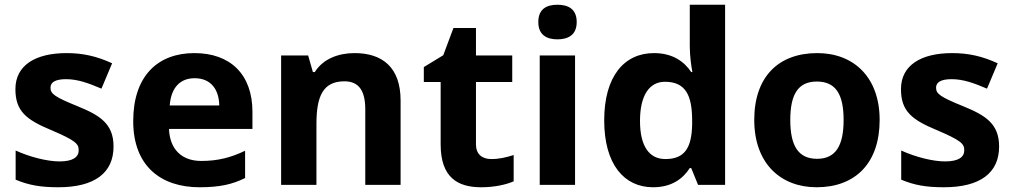

<svg xmlns="http://www.w3.org/2000/svg" viewBox="-20 -780 4273 810"><path d="M459 -162C459 -259 400 -294 307 -332C211 -371 193 -384 193 -410C193 -434 215 -446 259 -446C308 -446 354 -429 408 -406L453 -513C388 -543 329 -556 261 -556C130 -556 45 -505 45 -404C45 -311 91 -275 194 -232C300 -187 312 -173 312 -146C312 -118 289 -99 231 -99C179 -99 105 -118 46 -145V-22C101 1 150 10 226 10C380 10 459 -51 459 -162Z M800 -556C646 -556 542 -460 542 -269C542 -80 658 10 822 10C906 10 960 -2 1014 -29V-144C953 -115 899 -101 829 -101C745 -101 696 -152 693 -236H1045V-308C1045 -467 951 -556 800 -556ZM801 -450C871 -450 904 -401 905 -335H696C702 -414 743 -450 801 -450Z M1476 -556C1408 -556 1343 -532 1308 -476H1300L1280 -546H1166V0H1315V-257C1315 -373 1342 -437 1433 -437C1494 -437 1521 -397 1521 -319V0H1670V-356C1670 -496 1593 -556 1476 -556Z M2053 -109C2014 -109 1988 -129 1988 -171V-434H2141V-546H1988V-662H1893L1850 -547L1768 -497V-434H1839V-171C1839 -30 1912 10 2010 10C2066 10 2115 -1 2147 -15V-126C2116 -116 2086 -109 2053 -109Z M2332 -760C2287 -760 2251 -743 2251 -687C2251 -632 2287 -614 2332 -614C2376 -614 2413 -632 2413 -687C2413 -743 2376 -760 2332 -760ZM2406 -546H2257V0H2406Z M2735 10C2814 10 2861 -26 2890 -71H2896L2925 0H3039V-760H2890V-585C2890 -542 2897 -497 2901 -476H2896C2866 -521 2817 -556 2739 -556C2614 -556 2529 -459 2529 -272C2529 -87 2613 10 2735 10ZM2787 -109C2719 -109 2680 -163 2680 -270C2680 -377 2719 -435 2785 -435C2873 -435 2900 -377 2900 -271V-255C2898 -157 2869 -109 2787 -109Z M3691 -274C3691 -455 3581 -556 3428 -556C3263 -556 3162 -455 3162 -274C3162 -92 3272 10 3425 10C3589 10 3691 -92 3691 -274ZM3314 -274C3314 -382 3347 -436 3426 -436C3506 -436 3539 -382 3539 -274C3539 -166 3506 -110 3427 -110C3347 -110 3314 -166 3314 -274Z M4195 -162C4195 -259 4136 -294 4043 -332C3947 -371 3929 -384 3929 -410C3929 -434 3951 -446 3995 -446C4044 -446 4090 -429 4144 -406L4189 -513C4124 -543 4065 -556 3997 -556C3866 -556 3781 -505 3781 -404C3781 -311 3827 -275 3930 -232C4036 -187 4048 -173 4048 -146C4048 -118 4025 -99 3967 -99C3915 -99 3841 -118 3782 -145V-22C3837 1 3886 10 3962 10C4116 10 4195 -51 4195 -162Z"/></svg>

Font: Noto Sans Arabic UI
Style: Bold
Weight: 700
Designer: Monotype Design Team, Nadine Chahine and Nizar Qandah
Foundry: Monotype Imaging Inc.
Version: Version 2.010